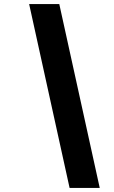

<svg xmlns="http://www.w3.org/2000/svg" viewBox="-20 -720 563 949"><path d="M324 209 124 -700H273L473 209Z"/></svg>

Font: Red Hat Text VF
Style: Italic
Weight: 300
Italic angle: -12°
Designer: Pentagram, MCKL
Foundry: Pentagram, MCKL
Version: Version 1.023